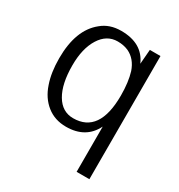

<svg xmlns="http://www.w3.org/2000/svg" viewBox="-156 -591 802 860"><g transform="rotate(30 245.0 -161.5)"><path d="M110 -242Q110 -146 142 -92Q174 -38 231 -38Q366 -38 366 -233Q366 -302 351 -351Q333 -404 289 -425Q264 -436 233 -436Q177 -436 143.5 -382.5Q110 -329 110 -242ZM370 -400 376 -475H431V162H365V-6V-72Q324 11 222 11Q164 11 122.5 -22Q81 -55 62 -112Q43 -166 43 -240Q43 -387 123 -451Q163 -485 223 -485Q333 -485 370 -400Z"/></g></svg>

Font: Pavanam
Style: Regular
Weight: 400
Designer: Tharique Azeez
Foundry: Tharique Azeez
Version: Version 1.86; ttfautohint (v1.3) -l 8 -r 50 -G 200 -x 14 -D 